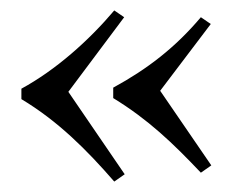

<svg xmlns="http://www.w3.org/2000/svg" viewBox="-20 -459 453 368"><path d="M111 -283 218 -426 199 -439C150 -381 87 -325 21 -289V-269C91 -227 146 -172 199 -111L219 -125ZM287 -285 384 -413 365 -426C316 -368 263 -327 197 -291V-271C264 -230 311 -185 365 -128L385 -142Z"/></svg>

Font: Almendra
Style: Regular
Weight: 400
Designer: Ana Sanfelippo
Foundry: Ana Sanfelippo
Version: Version 1.003